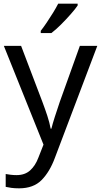

<svg xmlns="http://www.w3.org/2000/svg" viewBox="-20 -786 550 1046"><path d="M1 -536H95L211 -231Q226 -191 238 -154.5Q250 -118 256 -85H260Q266 -110 279 -150.5Q292 -191 306 -232L415 -536H510L279 74Q251 150 206.5 195Q162 240 84 240Q60 240 42 237.5Q24 235 11 232V162Q22 164 37.5 166Q53 168 70 168Q116 168 144.5 142Q173 116 189 73L217 2ZM403 -756Q391 -738 366 -709.5Q341 -681 312.5 -652.5Q284 -624 260 -606H202V-618Q217 -637 234.5 -663Q252 -689 269 -716.5Q286 -744 297 -766H403Z"/></svg>

Font: Noto Sans Sogdian
Style: Regular
Weight: 400
Designer: Monotype Design Team
Foundry: Monotype Imaging Inc.
Version: Version 2.002; ttfautohint (v1.8.4.7-5d5b)